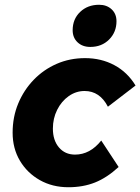

<svg xmlns="http://www.w3.org/2000/svg" viewBox="-20 -770 589 806"><path d="M405 -180 478 -69Q429 -24 379 -4Q329 16 267 16Q200 16 147 -14Q94 -44 63.5 -95.5Q33 -147 33 -213Q33 -279 56.5 -335.5Q80 -392 121.5 -435Q163 -478 218 -502Q273 -526 337 -526Q405 -526 460 -496.5Q515 -467 549 -411L433 -322Q399 -388 335 -388Q299 -388 268.5 -366.5Q238 -345 220 -309Q202 -273 202 -230Q202 -181 227.5 -151Q253 -121 295 -121Q358 -121 405 -180ZM359 -573Q326 -573 305.5 -592.5Q285 -612 285 -643Q285 -690 316.5 -720Q348 -750 396 -750Q428 -750 448.5 -731Q469 -712 469 -681Q469 -635 438 -604Q407 -573 359 -573Z"/></svg>

Font: Wix Madefor Text ExtraBold
Style: Italic
Weight: 800
Italic angle: -12°
Designer: Dalton Maag Ltd
Foundry: Dalton Maag Ltd
Version: Version 3.100